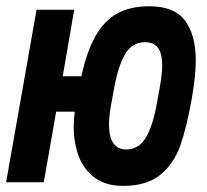

<svg xmlns="http://www.w3.org/2000/svg" viewBox="-40 -581 660 612"><path d="M195 -176.5Q195 -202.5 198.5 -225H139L99.5 0H-20.5L76.5 -550H196.5L160 -338H219.5Q237 -418.5 265 -467.2Q293 -516 334.5 -538.5Q376 -561 436 -561Q516 -561 550 -515Q584 -469 584 -388Q584 -339.5 571 -265Q554.5 -172.5 534.2 -115.8Q514 -59 471 -23.8Q428 11.5 352.5 11.5Q297 11.5 261.8 -14.8Q226.5 -41 210.8 -83.5Q195 -126 195 -176.5ZM460.5 -254 470 -307Q477 -346 477 -372.5Q477 -410 463.8 -428.2Q450.5 -446.5 422 -446.5Q381.5 -446.5 359 -408.8Q336.5 -371 323 -296L313.5 -243Q307.5 -209.5 307.5 -184Q307.5 -144.5 321.5 -124.5Q335.5 -104.5 362.5 -104.5Q402 -104.5 424.8 -142.2Q447.5 -180 460.5 -254Z"/></svg>

Font: JuliaMono Black
Style: Italic
Weight: 900
Italic angle: -9°
Monospace: yes
Designer: cormullion
Foundry: corm
Version: Version 0.057; ttfautohint (v1.8.4)